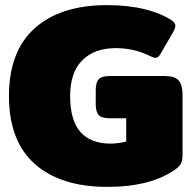

<svg xmlns="http://www.w3.org/2000/svg" viewBox="-20 -715 748 750"><path d="M15 -340Q15 -515 116 -605Q217 -695 398 -695Q480 -695 545 -679Q610 -663 653 -634Q665 -625 665 -614Q665 -605 656 -589L606 -503Q598 -489 587 -489Q580 -489 564 -497Q504 -527 432 -527Q349 -527 301.5 -479.5Q254 -432 254 -340Q254 -245 294 -199.5Q334 -154 413 -154Q427 -154 444.5 -156.5Q462 -159 473 -162V-253H409Q377 -253 365.5 -265.5Q354 -278 354 -308V-363Q354 -393 365.5 -405.5Q377 -418 409 -418H624Q663 -418 678 -400.5Q693 -383 693 -345V-111Q693 -89 687.5 -77.5Q682 -66 666 -54Q570 15 399 15Q217 15 116 -74.5Q15 -164 15 -340Z"/></svg>

Font: Mitr
Style: Bold
Weight: 700
Designer: Thanarat Vachiruckul
Foundry: Cadson Demak
Version: Version 1.003